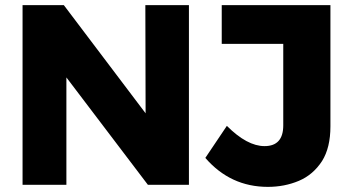

<svg xmlns="http://www.w3.org/2000/svg" viewBox="-20 -721 1365 749"><path d="M717 0H557L239 -419V0H68V-701H229L548 -279L547 -701H717ZM1025 8Q879 8 781 -105L865 -230Q944 -151 1012 -151Q1085 -151 1085 -232V-550H845V-701H1269V-228Q1269 -145 1236.5 -93Q1201.5 -39 1145.8 -15.5Q1090 8 1025 8Z"/></svg>

Font: Argentum Novus
Style: Bold
Weight: 700
Designer: Julieta Ulanovsky (font) & Cristiano Sobral (main changes)
Foundry: Julieta Ulanovsky (font) & Cristiano Sobral (main changes)
Version: Version 3.00;November 27, 2020;FontCreator 13.0.0.2655 64-bi